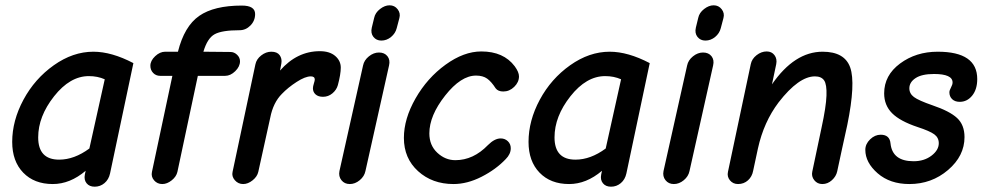

<svg xmlns="http://www.w3.org/2000/svg" viewBox="-20 -688 3706 724"><path d="M179 6Q109 6 67.5 -37Q26 -80 26 -153Q26 -233 68.5 -312Q111 -391 183 -442Q255 -493 332 -493Q401 -493 483 -450L395 -34Q390 -11 374 2.5Q358 16 337 16Q317 16 306.5 3Q296 -10 300 -30L303 -44Q244 6 179 6ZM203 -86Q260 -86 317 -128L375 -389Q348 -401 315 -401Q244 -401 184 -325Q124 -249 124 -170Q124 -86 203 -86Z M592 6Q573 6 561 -8Q549 -22 553 -40L630 -402H584Q568 -402 557.5 -413Q547 -424 547 -440Q547 -459 565 -476Q583 -493 603 -493H651Q675 -589 731 -628Q787 -667 892 -667Q942 -667 942 -635Q942 -610 924.5 -592Q907 -574 883 -574Q817 -574 789.5 -559Q762 -544 747 -493L849 -492Q863 -492 874 -481.5Q885 -471 885 -457Q885 -437 867 -419.5Q849 -402 829 -402H726L649 -40Q645 -22 627.5 -8Q610 6 592 6Z M897 6Q878 6 865.5 -8.5Q853 -23 857 -40L943 -445Q947 -465 965 -479Q983 -493 1003 -493Q1025 -493 1034.5 -480Q1044 -467 1041 -449L1036 -422Q1100 -495 1186 -495Q1223 -495 1244 -477Q1265 -459 1265 -433Q1265 -408 1254 -367Q1249 -349 1233.5 -336Q1218 -323 1198 -323Q1180 -323 1170 -332Q1160 -341 1160 -355Q1160 -362 1163.5 -373Q1167 -384 1167 -388Q1167 -400 1152 -400Q1131 -400 1098.5 -379Q1066 -358 1043 -334Q1010 -301 999 -244L954 -40Q950 -22 932.5 -8Q915 6 897 6Z M1418 -535Q1399 -535 1388 -549Q1377 -563 1382 -584L1391 -621Q1395 -640 1413 -654Q1431 -668 1449 -668Q1468 -668 1479.5 -653Q1491 -638 1486 -620L1476 -582Q1471 -562 1454.5 -548.5Q1438 -535 1418 -535ZM1260 -43 1349 -441Q1353 -461 1371 -475.5Q1389 -490 1409 -490Q1430 -490 1441 -476Q1452 -462 1447 -441L1358 -43Q1354 -23 1336.5 -8.5Q1319 6 1299 6Q1279 6 1267.5 -8.5Q1256 -23 1260 -43Z M1690 6Q1610 6 1556.5 -42.5Q1503 -91 1503 -168Q1503 -240 1547 -317Q1591 -394 1660 -444Q1729 -494 1795 -494Q1879 -494 1921 -438Q1937 -416 1937 -400Q1937 -378 1919 -360.5Q1901 -343 1878 -343Q1858 -343 1849 -355Q1833 -380 1817 -391.5Q1801 -403 1775 -403Q1718 -403 1658.5 -327.5Q1599 -252 1599 -185Q1599 -140 1629 -112Q1659 -84 1697 -84Q1765 -84 1820 -141Q1845 -166 1868 -166Q1884 -166 1895 -155.5Q1906 -145 1906 -129Q1906 -107 1887 -88Q1850 -49 1796 -21.5Q1742 6 1690 6Z M2126 6Q2056 6 2014.5 -37Q1973 -80 1973 -153Q1973 -233 2015.5 -312Q2058 -391 2130 -442Q2202 -493 2279 -493Q2348 -493 2430 -450L2342 -34Q2337 -11 2321 2.5Q2305 16 2284 16Q2264 16 2253.5 3Q2243 -10 2247 -30L2250 -44Q2191 6 2126 6ZM2150 -86Q2207 -86 2264 -128L2322 -389Q2295 -401 2262 -401Q2191 -401 2131 -325Q2071 -249 2071 -170Q2071 -86 2150 -86Z M2640 -535Q2621 -535 2610 -549Q2599 -563 2604 -584L2613 -621Q2617 -640 2635 -654Q2653 -668 2671 -668Q2690 -668 2701.5 -653Q2713 -638 2708 -620L2698 -582Q2693 -562 2676.5 -548.5Q2660 -535 2640 -535ZM2482 -43 2571 -441Q2575 -461 2593 -475.5Q2611 -490 2631 -490Q2652 -490 2663 -476Q2674 -462 2669 -441L2580 -43Q2576 -23 2558.5 -8.5Q2541 6 2521 6Q2501 6 2489.5 -8.5Q2478 -23 2482 -43Z M2763 6Q2744 6 2732.5 -8Q2721 -22 2725 -40L2811 -446Q2815 -466 2833 -480Q2851 -494 2871 -494Q2890 -494 2900.5 -480Q2911 -466 2907 -446L2891 -370Q2976 -493 3082 -493Q3165 -493 3186 -433.5Q3207 -374 3175 -217Q3166 -176 3154.5 -123.5Q3143 -71 3137 -42Q3133 -23 3117 -8.5Q3101 6 3081 6Q3062 6 3050.5 -8.5Q3039 -23 3043 -41Q3057 -109 3078 -207Q3095 -285 3096.5 -327.5Q3098 -370 3087.5 -385Q3077 -400 3053 -400Q2992 -400 2916 -302Q2860 -228 2838 -128L2820 -44Q2816 -22 2800.5 -8Q2785 6 2763 6Z M3409 6Q3336 6 3289.5 -34.5Q3243 -75 3243 -123Q3243 -145 3261 -162.5Q3279 -180 3301 -180Q3335 -180 3338 -147Q3345 -80 3425 -80Q3465 -80 3492.5 -101Q3520 -122 3520 -148Q3520 -169 3503 -181.5Q3486 -194 3440 -209Q3374 -231 3344 -261Q3314 -291 3314 -336Q3314 -404 3374 -448.5Q3434 -493 3516 -493Q3665 -493 3665 -390Q3665 -351 3646 -327.5Q3627 -304 3599 -304Q3581 -304 3570.5 -314Q3560 -324 3560 -340Q3560 -347 3566 -358Q3572 -369 3572 -377Q3572 -409 3502 -409Q3456 -409 3432.5 -393.5Q3409 -378 3409 -355Q3409 -335 3426.5 -322Q3444 -309 3496 -291Q3561 -269 3589 -243Q3617 -217 3617 -171Q3617 -100 3555 -47Q3493 6 3409 6Z"/></svg>

Font: Comic Neue
Style: Bold Italic
Weight: 700
Italic angle: -12°
Designer: Craig Rozynski
Foundry: Craig Rozynski
Version: Version 2.003